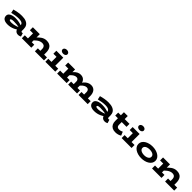

<svg xmlns="http://www.w3.org/2000/svg" viewBox="798 -3254 5807 5807"><g transform="rotate(45 3701.0 -351.0)"><path d="M720 10Q681 10 649 -8Q617 -26 598 -59.5Q579 -93 579 -138V-238Q579 -282 557.5 -308Q536 -334 495 -345.5Q454 -357 396 -357Q327 -357 255 -346Q183 -335 110 -316L85 -433Q165 -456 244.5 -469.5Q324 -483 407 -483Q516 -483 586.5 -453.5Q657 -424 690.5 -369.5Q724 -315 724 -239V-166Q724 -143 735 -133.5Q746 -124 759 -124Q769 -124 777.5 -126.5Q786 -129 792 -131L826 -18Q809 -8 783.5 1Q758 10 720 10ZM275 13Q209 13 160.5 -4Q112 -21 85.5 -56Q59 -91 59 -142Q60 -196 95 -230Q130 -264 188.5 -280.5Q247 -297 317 -297Q409 -297 480 -281Q551 -265 611 -241V-159Q538 -178 473.5 -184.5Q409 -191 345 -191Q308 -191 282 -186Q256 -181 242.5 -171.5Q229 -162 229 -147Q229 -133 240.5 -124.5Q252 -116 275 -112.5Q298 -109 329 -109Q365 -109 411.5 -117.5Q458 -126 509.5 -143Q561 -160 611 -185L608 -97Q564 -64 510.5 -39Q457 -14 398 -0.5Q339 13 275 13Z M1545 0V-211Q1545 -235 1538 -257.5Q1531 -280 1516.5 -297.5Q1502 -315 1477 -325Q1452 -335 1416 -335Q1375 -335 1334.5 -319Q1294 -303 1256 -275.5Q1218 -248 1184 -213Q1150 -178 1122 -141V-268Q1160 -314 1199 -353Q1238 -392 1279 -421.5Q1320 -451 1365.5 -467Q1411 -483 1463 -483Q1530 -483 1577 -463Q1624 -443 1652.5 -406.5Q1681 -370 1694 -320.5Q1707 -271 1707 -212V0ZM881 0V-127H1285V0ZM1015 0V-471H1178V0ZM881 -344V-471H1138V-344ZM1439 0V-127H1828V0Z M2020 -44V-471H2183V-44ZM1886 0V-127H2310V0ZM1886 -344V-471H2137V-344ZM2094 -552Q2048 -552 2017.5 -575Q1987 -598 1987 -632Q1987 -669 2017.5 -692.5Q2048 -716 2094 -716Q2142 -716 2171.5 -692.5Q2201 -669 2201 -633Q2201 -598 2171.5 -575Q2142 -552 2094 -552Z M2391 -344V-471H2634V-344ZM2525 -44V-471H2688V-44ZM2391 0V-127H2798V0ZM2972 -44V-231Q2972 -265 2961 -289Q2950 -313 2929 -326Q2908 -339 2879 -339Q2836 -339 2792.5 -315Q2749 -291 2708 -247Q2667 -203 2632 -144V-268Q2663 -330 2707.5 -378.5Q2752 -427 2806 -455Q2860 -483 2921 -483Q2977 -483 3017.5 -463.5Q3058 -444 3083.5 -409Q3109 -374 3121 -328Q3133 -282 3133 -227V-44ZM2862 0V-127H3242V0ZM3416 -44V-231Q3416 -256 3409.5 -276Q3403 -296 3391 -310Q3379 -324 3361.5 -331.5Q3344 -339 3323 -339Q3280 -339 3236 -315Q3192 -291 3151.5 -247Q3111 -203 3076 -144V-268Q3107 -330 3151 -378.5Q3195 -427 3249.5 -455Q3304 -483 3365 -483Q3421 -483 3461.5 -463.5Q3502 -444 3528 -409Q3554 -374 3566.5 -328Q3579 -282 3579 -227V-44ZM3306 0V-127H3698V0Z M4424 10Q4385 10 4353 -8Q4321 -26 4302 -59.5Q4283 -93 4283 -138V-238Q4283 -282 4261.5 -308Q4240 -334 4199 -345.5Q4158 -357 4100 -357Q4031 -357 3959 -346Q3887 -335 3814 -316L3789 -433Q3869 -456 3948.5 -469.5Q4028 -483 4111 -483Q4220 -483 4290.5 -453.5Q4361 -424 4394.5 -369.5Q4428 -315 4428 -239V-166Q4428 -143 4439 -133.5Q4450 -124 4463 -124Q4473 -124 4481.5 -126.5Q4490 -129 4496 -131L4530 -18Q4513 -8 4487.5 1Q4462 10 4424 10ZM3979 13Q3913 13 3864.5 -4Q3816 -21 3789.5 -56Q3763 -91 3763 -142Q3764 -196 3799 -230Q3834 -264 3892.5 -280.5Q3951 -297 4021 -297Q4113 -297 4184 -281Q4255 -265 4315 -241V-159Q4242 -178 4177.5 -184.5Q4113 -191 4049 -191Q4012 -191 3986 -186Q3960 -181 3946.5 -171.5Q3933 -162 3933 -147Q3933 -133 3944.5 -124.5Q3956 -116 3979 -112.5Q4002 -109 4033 -109Q4069 -109 4115.5 -117.5Q4162 -126 4213.5 -143Q4265 -160 4315 -185L4312 -97Q4268 -64 4214.5 -39Q4161 -14 4102 -0.5Q4043 13 3979 13Z M4887 14Q4809 14 4755 -15.5Q4701 -45 4673.5 -99Q4646 -153 4646 -226V-602H4809V-227Q4809 -197 4819 -175Q4829 -153 4851 -140Q4873 -127 4907 -127Q4947 -127 4979 -136.5Q5011 -146 5038 -160L5088 -41Q5054 -19 5003 -2.5Q4952 14 4887 14ZM4531 -344V-471H5014V-344Z M5284 -44V-471H5447V-44ZM5150 0V-127H5574V0ZM5150 -344V-471H5401V-344ZM5358 -552Q5312 -552 5281.5 -575Q5251 -598 5251 -632Q5251 -669 5281.5 -692.5Q5312 -716 5358 -716Q5406 -716 5435.5 -692.5Q5465 -669 5465 -633Q5465 -598 5435.5 -575Q5406 -552 5358 -552Z M5996 14Q5925 14 5859.5 -3Q5794 -20 5743 -52.5Q5692 -85 5662.5 -131Q5633 -177 5633 -235Q5633 -294 5662.5 -340Q5692 -386 5743 -418Q5794 -450 5859.5 -466.5Q5925 -483 5996 -483Q6066 -483 6131 -466.5Q6196 -450 6247.5 -418Q6299 -386 6329.5 -340Q6360 -294 6360 -235Q6360 -177 6331 -131Q6302 -85 6251.5 -52.5Q6201 -20 6135.5 -3Q6070 14 5996 14ZM5996 -113Q6049 -113 6092.5 -127Q6136 -141 6162.5 -168Q6189 -195 6189 -235Q6189 -276 6162.5 -303Q6136 -330 6092.5 -343Q6049 -356 5996 -356Q5945 -356 5901 -343Q5857 -330 5830.5 -303Q5804 -276 5804 -235Q5804 -195 5830.5 -168Q5857 -141 5901 -127Q5945 -113 5996 -113Z M7114 0V-211Q7114 -235 7107 -257.5Q7100 -280 7085.5 -297.5Q7071 -315 7046 -325Q7021 -335 6985 -335Q6944 -335 6903.5 -319Q6863 -303 6825 -275.5Q6787 -248 6753 -213Q6719 -178 6691 -141V-268Q6729 -314 6768 -353Q6807 -392 6848 -421.5Q6889 -451 6934.5 -467Q6980 -483 7032 -483Q7099 -483 7146 -463Q7193 -443 7221.5 -406.5Q7250 -370 7263 -320.5Q7276 -271 7276 -212V0ZM6450 0V-127H6854V0ZM6584 0V-471H6747V0ZM6450 -344V-471H6707V-344ZM7008 0V-127H7397V0Z"/></g></svg>

Font: BioRhyme SemiExpanded ExtraBold
Style: Regular
Weight: 800
Width: 6
Designer: Aoife Mooney
Foundry: Aoife Mooney Type
Version: Version 1.600;gftools[0.9.33]